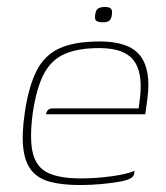

<svg xmlns="http://www.w3.org/2000/svg" viewBox="-20 -524 476 551"><path d="M210 7Q159 7 124.5 -2Q90 -11 71 -34Q52 -57 47 -97.5Q42 -138 51 -200Q62 -275 84.5 -320Q107 -365 150 -385Q193 -405 267 -405Q350 -405 382 -364.5Q414 -324 403 -241L397 -196H112Q113 -203 117.5 -208Q122 -213 132 -213H378L382 -246Q390 -317 363 -351.5Q336 -386 265 -386Q205 -386 166.5 -369.5Q128 -353 106.5 -313Q85 -273 74 -200Q64 -124 74.5 -83.5Q85 -43 118.5 -27.5Q152 -12 212 -12Q232 -12 254.5 -13.5Q277 -15 299 -18Q321 -21 338.5 -25Q356 -29 366 -34L365 -26Q364 -19 357.5 -14Q351 -9 331 -4Q305 1 273.5 4Q242 7 210 7ZM275 -460Q264 -460 257.5 -463.5Q251 -467 253 -481Q255 -497 263 -500.5Q271 -504 281 -504Q292 -504 297.5 -500Q303 -496 301 -481Q299 -467 292 -463.5Q285 -460 275 -460Z"/></svg>

Font: Genos Thin
Style: Italic
Weight: 100
Italic angle: -8°
Designer: Robert E. Leuschke
Foundry: Robert E. Leuschke
Version: Version 1.010